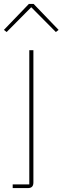

<svg xmlns="http://www.w3.org/2000/svg" viewBox="-45 -763 320 983"><path d="M103 -743 -25 -610 -11 -599 115 -726 241 -599 255 -610 127 -743ZM20 200H97C117 200 126 191 126 171V-506H105V181H20Z"/></svg>

Font: IBM Plex Devanagari Thin
Style: Regular
Weight: 100
Designer: Mike Abbink, Paul van der Laan, Pieter van Rosmalen, Erin McLaughlin
Foundry: Bold Monday
Version: Version 1.0